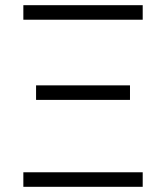

<svg xmlns="http://www.w3.org/2000/svg" viewBox="-20 -720 640 740"><path d="M70 0H530V-56H70ZM119 -335H481V-391H119ZM70 -644H530V-700H70Z"/></svg>

Font: CommitMonoV143 ExtLt
Style: Regular
Weight: 200
Monospace: yes
Designer: Eigil Nikolajsen
Foundry: Eigil Nikolajsen
Version: Version 1.143